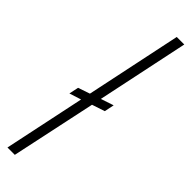

<svg xmlns="http://www.w3.org/2000/svg" viewBox="-263 -732 721 721"><g transform="rotate(45 97.0 -371.5)"><path d="M-1 0 67 -323 20 -308 28 -346 75 -362 155 -743H195L118 -377L169 -394L161 -355L110 -338L38 0Z"/></g></svg>

Font: Saira UltraCondensed ExtraLight
Style: Italic
Weight: 250
Width: 1
Italic angle: -12°
Designer: Hector Gatti with collaboration of the Omnibus-Type team
Foundry: Omnibus-Type
Version: Version 1.101